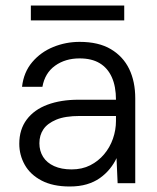

<svg xmlns="http://www.w3.org/2000/svg" viewBox="-20 -665 571 697"><path d="M233 12Q172 12 131 -9.5Q90 -31 70 -66.5Q50 -102 50 -143Q50 -195 77 -231Q104 -267 152.5 -285Q201 -303 265 -303H401Q401 -351 386 -384.5Q371 -418 342 -435.5Q313 -453 269 -453Q217 -453 180 -426.5Q143 -400 134 -350H60Q66 -403 97 -439.5Q128 -476 173.5 -494.5Q219 -513 269 -513Q338 -513 382.5 -486.5Q427 -460 449 -414.5Q471 -369 471 -308V0H407L403 -91Q394 -71 378.5 -52Q363 -33 342.5 -18.5Q322 -4 295 4Q268 12 233 12ZM240 -50Q278 -50 307.5 -65Q337 -80 358 -105Q379 -130 390 -161.5Q401 -193 401 -226V-244H270Q216 -244 184 -230.5Q152 -217 137.5 -195.5Q123 -174 123 -145Q123 -117 136.5 -95.5Q150 -74 176.5 -62Q203 -50 240 -50ZM92 -591V-645H431V-591Z"/></svg>

Font: DM Sans 18pt Light
Style: Regular
Weight: 300
Designer: Colophon Foundry, Jonny Pinhorn
Foundry: Colophon Foundry
Version: Version 4.004;gftools[0.9.30]